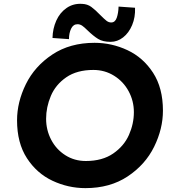

<svg xmlns="http://www.w3.org/2000/svg" viewBox="-20 -964 892 991"><path d="M68 -343Q68 -437 113.5 -529.5Q159 -622 250 -682.5Q341 -743 468 -743Q557 -743 638 -705Q719 -667 770 -588.5Q821 -510 821 -393Q821 -299 775.5 -206.5Q730 -114 639 -53.5Q548 7 421 7Q332 7 251 -31Q170 -69 119 -147.5Q68 -226 68 -343ZM671 -385Q671 -443 644 -493Q617 -543 569 -573Q521 -603 462 -603Q377 -603 322 -565Q267 -527 242.5 -469Q218 -411 218 -351Q218 -293 244 -243Q270 -193 317 -163Q364 -133 423 -133Q508 -133 564 -171.5Q620 -210 645.5 -267.5Q671 -325 671 -385ZM431 -808Q415 -824 404 -831.5Q393 -839 380 -839Q358 -839 347 -816Q336 -793 336 -762L251 -768Q252 -816 270.5 -857.5Q289 -899 324 -923Q359 -947 404 -944Q431 -943 451 -928.5Q471 -914 497 -887Q519 -865 530 -856.5Q541 -848 554 -848Q574 -848 582.5 -872Q591 -896 592 -930L677 -924Q679 -875 662 -834.5Q645 -794 615.5 -771Q586 -748 551 -748Q511 -748 486.5 -763Q462 -778 431 -808Z"/></svg>

Font: Josefin Sans
Style: Bold Italic
Weight: 700
Italic angle: -7°
Designer: Santiago Orozco
Foundry: Typemade
Version: Version 2.000